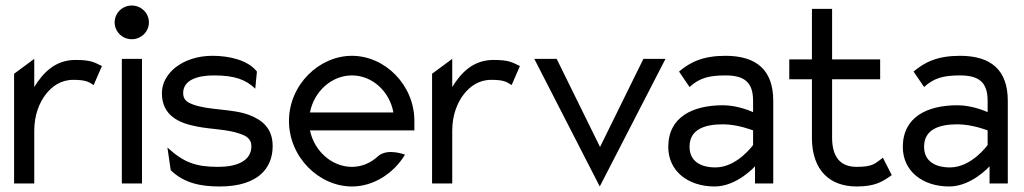

<svg xmlns="http://www.w3.org/2000/svg" viewBox="-20 -664 3706 695"><path d="M31 0H104V-191C104 -247 122 -292 146 -323C168 -351 200 -375 245 -375C290 -375 301 -368 319 -356L349 -425C321 -438 311 -447 253 -447C180 -447 136 -401 104 -349V-451L31 -397Z M395 -583C395 -549 423 -522 457 -522C491 -522 519 -549 519 -583C519 -617 491 -644 457 -644C423 -644 395 -617 395 -583ZM421 0H494V-451H421Z M566 -327C566 -245 629 -218 693 -206C742 -196 805 -196 848 -180C870 -173 890 -162 890 -135C890 -80 835 -60 770 -60C690 -60 646 -75 586 -130L598 -48C647 0 709 11 775 11C916 11 967 -57 967 -135C967 -199 930 -229 884 -247C824 -271 736 -264 678 -286C659 -293 643 -302 643 -327C643 -375 696 -391 754 -391C827 -391 869 -377 904 -343L910 -405C877 -447 809 -462 749 -462C642 -462 566 -399 566 -327Z M1026 -226C1026 -95 1135 11 1254 11C1331 11 1404 -35 1446 -104C1446 -104 1384 -129 1349 -99C1323 -75 1291 -60 1254 -60C1182 -60 1118 -116 1102 -192H1480V-226C1480 -357 1373 -462 1254 -462C1135 -462 1026 -357 1026 -226ZM1102 -257C1117 -334 1181 -391 1254 -391C1327 -391 1390 -334 1404 -257Z M1544 0H1617V-191C1617 -247 1635 -292 1659 -323C1681 -351 1713 -375 1758 -375C1803 -375 1814 -368 1832 -356L1862 -425C1834 -438 1824 -447 1766 -447C1693 -447 1649 -401 1617 -349V-451L1544 -397Z M1914 -451 2151 11 2389 -451H2309L2152 -132L1995 -451Z M2399 -132C2399 -45 2470 11 2567 11C2648 11 2713 -62 2713 -62V0H2779V-299C2779 -410 2719 -462 2606 -462C2526 -462 2479 -440 2438 -405L2476 -349C2512 -382 2547 -391 2606 -391C2675 -391 2706 -366 2706 -299V-258C2706 -258 2654 -283 2597 -283C2488 -283 2399 -241 2399 -132ZM2476 -133C2476 -197 2533 -214 2597 -214C2651 -214 2706 -192 2706 -192V-139C2706 -139 2648 -58 2570 -58C2515 -58 2476 -81 2476 -133Z M2837 -377H2919V-160C2921 -50 2981 11 3081 11C3149 11 3175 -7 3208 -30L3176 -93C3147 -72 3140 -60 3081 -60C3020 -60 2992 -98 2992 -166V-377H3166V-449H2992V-632H2919V-449H2837Z M3248 -132C3248 -45 3319 11 3416 11C3497 11 3562 -62 3562 -62V0H3628V-299C3628 -410 3568 -462 3455 -462C3375 -462 3328 -440 3287 -405L3325 -349C3361 -382 3396 -391 3455 -391C3524 -391 3555 -366 3555 -299V-258C3555 -258 3503 -283 3446 -283C3337 -283 3248 -241 3248 -132ZM3325 -133C3325 -197 3382 -214 3446 -214C3500 -214 3555 -192 3555 -192V-139C3555 -139 3497 -58 3419 -58C3364 -58 3325 -81 3325 -133Z"/></svg>

Font: Charger Pro
Style: Nar
Weight: 400
Designer: Jasper
Foundry: Cannot Into Space Fonts
Version: Version 1.09